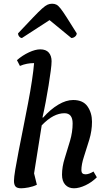

<svg xmlns="http://www.w3.org/2000/svg" viewBox="-20 -999 580 1031"><path d="M94 12Q71 12 63 2Q55 -8 55 -28Q55 -46 62 -88.5Q69 -131 80.5 -189.5Q92 -248 105 -313.5Q118 -379 130.5 -444Q143 -509 151.5 -565.5Q160 -622 163 -660H159Q143 -660 124.5 -656.5Q106 -653 87 -645L71 -676Q101 -702 135.5 -718Q170 -734 196 -734Q227 -734 242 -716.5Q257 -699 257 -670Q257 -653 252.5 -618.5Q248 -584 241 -540.5Q234 -497 225.5 -452Q217 -407 208 -368H212Q251 -412 293 -437Q335 -462 373 -462Q426 -462 450 -427.5Q474 -393 474 -345Q474 -297 459.5 -249Q445 -201 431 -158.5Q417 -116 417 -85Q417 -63 439 -63Q458 -63 482 -78L500 -47Q473 -20 439 -4Q405 12 377 12Q348 12 330.5 -7Q313 -26 313 -61Q313 -103 327.5 -149Q342 -195 356 -242.5Q370 -290 370 -336Q370 -391 326 -391Q297 -391 267 -375.5Q237 -360 204 -326L163 -68L178 -7Q158 3 133.5 7.5Q109 12 94 12ZM260 -979Q273 -979 283 -974Q293 -969 305.5 -953Q318 -937 338.5 -905Q359 -873 392 -820Q392 -810 383 -802.5Q374 -795 363 -795L246 -891L98 -795Q90 -795 83.5 -802.5Q77 -810 77 -820Q127 -873 157.5 -905Q188 -937 206 -953Q224 -969 235.5 -974Q247 -979 260 -979Z"/></svg>

Font: Petrona SemiBold
Style: Italic
Weight: 600
Italic angle: -9°
Designer: Ringo R. Seeber
Foundry: Ringo R. Seeber
Version: Version 2.001; ttfautohint (v1.8.3)